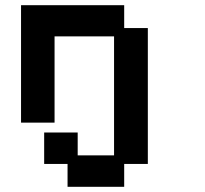

<svg xmlns="http://www.w3.org/2000/svg" viewBox="-20 -479 789 739"><path d="M240 240V152H150V31H279V119H419V-339H190V-7H61V-459H458V-371H549V152H458V240Z"/></svg>

Font: Pixelify Sans
Style: Bold
Weight: 700
Designer: Stefie Justprince
Foundry: Typecalism Foundryline
Version: Version 1.000